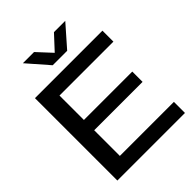

<svg xmlns="http://www.w3.org/2000/svg" viewBox="-260 -1069 1201 1201"><g transform="rotate(-45 340.5 -468.5)"><path d="M61 0V-729H658V-632H148L181 -665V-64L148 -98H659V0ZM153 -325V-416H609V-325ZM285 -796 162 -937H261L349 -842L437 -937H537L413 -796Z"/></g></svg>

Font: Mona Sans Expanded Medium
Style: Regular
Weight: 500
Width: 7
Designer: Deni Anggara
Foundry: GitHub
Version: Version 2.000